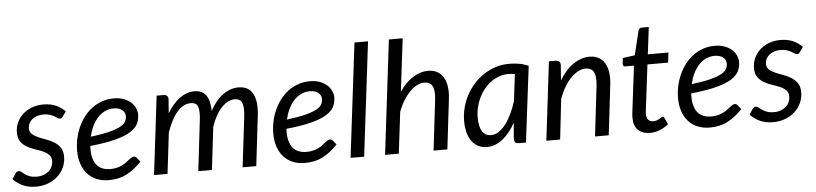

<svg xmlns="http://www.w3.org/2000/svg" viewBox="-44 -981 5245 1234"><g transform="rotate(-5 2578.0 -364.0)"><path d="M356 -425.5Q352 -419.5 348 -416.8Q344 -414 338 -414Q331 -414 322.8 -419.5Q314.5 -425 302.8 -431.8Q291 -438.5 274 -444.2Q257 -450 233 -450Q210.5 -450 192 -443.8Q173.5 -437.5 160.2 -426.5Q147 -415.5 139.8 -400.8Q132.5 -386 132.5 -369.5Q132.5 -346 148 -332Q163.5 -318 187 -307.8Q210.5 -297.5 237.5 -288Q264.5 -278.5 288 -264Q311.5 -249.5 327 -227Q342.5 -204.5 342.5 -168.5Q342.5 -133.5 328.8 -101.5Q315 -69.5 289.2 -45.2Q263.5 -21 227.2 -6.5Q191 8 146 8Q97.5 8 60.2 -9.2Q23 -26.5 -0.5 -53.5L21.5 -87.5Q26 -94 31.2 -97.5Q36.5 -101 45 -101Q53 -101 61 -94Q69 -87 81 -78.2Q93 -69.5 111.2 -62.5Q129.5 -55.5 157.5 -55.5Q182 -55.5 201.8 -63Q221.5 -70.5 235.2 -83Q249 -95.5 256.2 -112.2Q263.5 -129 263.5 -148Q263.5 -173.5 248 -188.5Q232.5 -203.5 209 -213.5Q185.5 -223.5 158.5 -232.2Q131.5 -241 108 -254.8Q84.5 -268.5 69 -290.5Q53.5 -312.5 53.5 -349Q53.5 -381 66.2 -410.8Q79 -440.5 103 -463.5Q127 -486.5 161.2 -500.2Q195.5 -514 238.5 -514Q284 -514 318.8 -498.8Q353.5 -483.5 378.5 -457.5Z M840 -398Q840 -365 826.5 -337.2Q813 -309.5 777 -287.2Q741 -265 678 -248.5Q615 -232 516 -222Q515.5 -216.5 515.5 -211.2Q515.5 -206 515.5 -200.5Q515.5 -133.5 544.8 -98.2Q574 -63 633 -63Q657 -63 675.8 -68Q694.5 -73 709.2 -80.2Q724 -87.5 735.2 -96.2Q746.5 -105 755.8 -112.2Q765 -119.5 773 -124.5Q781 -129.5 789 -129.5Q798.5 -129.5 806 -121L828 -93.5Q802.5 -67 778 -48.2Q753.5 -29.5 728.2 -17Q703 -4.5 675.2 1.2Q647.5 7 615.5 7Q572 7 537.5 -7.5Q503 -22 479 -48.8Q455 -75.5 442 -113.5Q429 -151.5 429 -198.5Q429 -237.5 437.2 -276.2Q445.5 -315 461.2 -350Q477 -385 499.8 -415Q522.5 -445 551.8 -466.8Q581 -488.5 616.2 -501Q651.5 -513.5 692 -513.5Q730.5 -513.5 758.5 -502.5Q786.5 -491.5 804.5 -474.5Q822.5 -457.5 831.2 -437Q840 -416.5 840 -398ZM687 -449.5Q655.5 -449.5 629 -436.5Q602.5 -423.5 582 -400.8Q561.5 -378 547 -347.2Q532.5 -316.5 524.5 -281Q601.5 -290.5 648 -302.8Q694.5 -315 719.5 -329.2Q744.5 -343.5 752.5 -360Q760.5 -376.5 760.5 -394.5Q760.5 -403.5 756.5 -413.2Q752.5 -423 743.8 -431Q735 -439 721 -444.2Q707 -449.5 687 -449.5Z M908 0 969 -507H1013Q1043.5 -507 1043.5 -477L1036.5 -387Q1074 -449.5 1118.8 -481.8Q1163.5 -514 1212.5 -514Q1264 -514 1288.5 -478.8Q1313 -443.5 1313 -378Q1350.5 -447.5 1397.8 -480.8Q1445 -514 1497.5 -514Q1562.5 -514 1589.5 -464Q1616.5 -414 1605.5 -322.5L1567.5 0H1479.5L1518 -322.5Q1525 -382 1514.2 -411Q1503.5 -440 1466 -440Q1444.5 -440 1423.2 -429.2Q1402 -418.5 1382 -397.8Q1362 -377 1344.8 -346.2Q1327.5 -315.5 1314 -275.5V-275L1281.5 0H1193.5L1231.5 -322.5Q1239 -382 1229.5 -411Q1220 -440 1182.5 -440Q1158.5 -440 1136.2 -428Q1114 -416 1094.2 -393.2Q1074.5 -370.5 1057.5 -337.8Q1040.5 -305 1026.5 -264L995 0Z M2105.5 -398Q2105.5 -365 2092 -337.2Q2078.5 -309.5 2042.5 -287.2Q2006.5 -265 1943.5 -248.5Q1880.5 -232 1781.5 -222Q1781 -216.5 1781 -211.2Q1781 -206 1781 -200.5Q1781 -133.5 1810.2 -98.2Q1839.5 -63 1898.5 -63Q1922.5 -63 1941.2 -68Q1960 -73 1974.8 -80.2Q1989.5 -87.5 2000.8 -96.2Q2012 -105 2021.2 -112.2Q2030.5 -119.5 2038.5 -124.5Q2046.5 -129.5 2054.5 -129.5Q2064 -129.5 2071.5 -121L2093.5 -93.5Q2068 -67 2043.5 -48.2Q2019 -29.5 1993.8 -17Q1968.5 -4.5 1940.8 1.2Q1913 7 1881 7Q1837.5 7 1803 -7.5Q1768.5 -22 1744.5 -48.8Q1720.5 -75.5 1707.5 -113.5Q1694.5 -151.5 1694.5 -198.5Q1694.5 -237.5 1702.8 -276.2Q1711 -315 1726.8 -350Q1742.5 -385 1765.2 -415Q1788 -445 1817.2 -466.8Q1846.5 -488.5 1881.8 -501Q1917 -513.5 1957.5 -513.5Q1996 -513.5 2024 -502.5Q2052 -491.5 2070 -474.5Q2088 -457.5 2096.8 -437Q2105.5 -416.5 2105.5 -398ZM1952.5 -449.5Q1921 -449.5 1894.5 -436.5Q1868 -423.5 1847.5 -400.8Q1827 -378 1812.5 -347.2Q1798 -316.5 1790 -281Q1867 -290.5 1913.5 -302.8Q1960 -315 1985 -329.2Q2010 -343.5 2018 -360Q2026 -376.5 2026 -394.5Q2026 -403.5 2022 -413.2Q2018 -423 2009.2 -431Q2000.5 -439 1986.5 -444.2Q1972.5 -449.5 1952.5 -449.5Z M2176 0 2265.5 -736.5H2353L2263.5 0Z M2398.5 0 2487.5 -736.5H2576.5L2535 -394.5Q2574 -453.5 2622.2 -483.8Q2670.5 -514 2721 -514Q2753.5 -514 2778 -501.2Q2802.5 -488.5 2817.8 -464Q2833 -439.5 2838.5 -403.8Q2844 -368 2838.5 -322.5L2800.5 0H2711.5L2749.5 -322.5Q2757 -382.5 2742.5 -411.5Q2728 -440.5 2688.5 -440.5Q2666 -440.5 2642 -428.2Q2618 -416 2595.8 -393.2Q2573.5 -370.5 2553.8 -338.5Q2534 -306.5 2519.5 -267L2487 0Z M3307.5 0H3261.5Q3244 0 3237.8 -9Q3231.5 -18 3231.5 -31L3240.5 -133.5Q3222.5 -101.5 3201.8 -75.5Q3181 -49.5 3157.8 -31.2Q3134.5 -13 3109 -3Q3083.5 7 3056 7Q3026 7 3001.5 -4.8Q2977 -16.5 2959.8 -39.2Q2942.5 -62 2933 -95.2Q2923.5 -128.5 2923.5 -171.5Q2923.5 -216.5 2934.8 -259.2Q2946 -302 2966.8 -340Q2987.5 -378 3016.5 -409.8Q3045.5 -441.5 3081.2 -464.8Q3117 -488 3158 -500.8Q3199 -513.5 3244 -513.5Q3276.5 -513.5 3307.2 -508.2Q3338 -503 3368 -490ZM3089.5 -67Q3114 -67 3137.5 -82.2Q3161 -97.5 3182 -124.5Q3203 -151.5 3221.2 -188.8Q3239.5 -226 3253.5 -270.5L3275 -444.5Q3264 -447 3253.2 -447.8Q3242.5 -448.5 3232 -448.5Q3202 -448.5 3174 -438.8Q3146 -429 3121.5 -411.5Q3097 -394 3077 -369.8Q3057 -345.5 3042.8 -316.5Q3028.5 -287.5 3020.5 -254.8Q3012.5 -222 3012.5 -187.5Q3012.5 -67 3089.5 -67Z M3439 0 3500 -507H3544Q3574 -507 3574 -477L3566.5 -378.5Q3607 -445.5 3658 -479.8Q3709 -514 3763 -514Q3795 -514 3819.2 -501.2Q3843.5 -488.5 3858.8 -464Q3874 -439.5 3879.5 -403.8Q3885 -368 3879.5 -322.5L3841.5 0H3753L3791 -322.5Q3798 -382.5 3783.5 -411.2Q3769 -440 3730 -440Q3706 -440 3681.2 -427Q3656.5 -414 3633.5 -390Q3610.5 -366 3590.8 -332.2Q3571 -298.5 3557 -257L3528 0Z M4003 -95.5Q4003 -98.5 4003 -103.2Q4003 -108 4003.8 -117Q4004.5 -126 4006.2 -140.5Q4008 -155 4011 -178.5L4042 -432H3985.5Q3978.5 -432 3974.2 -436.8Q3970 -441.5 3971 -451.5L3975 -487L4053 -497.5L4091 -654Q4093.5 -661.5 4098.8 -666.2Q4104 -671 4112 -671H4158.5L4137 -496.5H4270L4262.5 -432H4129L4098.5 -183Q4096 -162.5 4094.5 -150Q4093 -137.5 4092.2 -130Q4091.5 -122.5 4091.2 -119.5Q4091 -116.5 4091 -115Q4091 -89.5 4103 -77.2Q4115 -65 4135 -65Q4148.5 -65 4158.2 -68.8Q4168 -72.5 4175.5 -77Q4183 -81.5 4188 -85.2Q4193 -89 4196.5 -89Q4201 -89 4203.2 -87Q4205.5 -85 4207.5 -80.5L4226.5 -38Q4202 -16.5 4170.8 -4.2Q4139.5 8 4108 8Q4059.5 8 4031.8 -18.5Q4004 -45 4003 -95.5Z M4717 -398Q4717 -365 4703.5 -337.2Q4690 -309.5 4654 -287.2Q4618 -265 4555 -248.5Q4492 -232 4393 -222Q4392.5 -216.5 4392.5 -211.2Q4392.5 -206 4392.5 -200.5Q4392.5 -133.5 4421.8 -98.2Q4451 -63 4510 -63Q4534 -63 4552.8 -68Q4571.5 -73 4586.2 -80.2Q4601 -87.5 4612.2 -96.2Q4623.5 -105 4632.8 -112.2Q4642 -119.5 4650 -124.5Q4658 -129.5 4666 -129.5Q4675.5 -129.5 4683 -121L4705 -93.5Q4679.5 -67 4655 -48.2Q4630.5 -29.5 4605.2 -17Q4580 -4.5 4552.2 1.2Q4524.5 7 4492.5 7Q4449 7 4414.5 -7.5Q4380 -22 4356 -48.8Q4332 -75.5 4319 -113.5Q4306 -151.5 4306 -198.5Q4306 -237.5 4314.2 -276.2Q4322.5 -315 4338.2 -350Q4354 -385 4376.8 -415Q4399.5 -445 4428.8 -466.8Q4458 -488.5 4493.2 -501Q4528.5 -513.5 4569 -513.5Q4607.5 -513.5 4635.5 -502.5Q4663.5 -491.5 4681.5 -474.5Q4699.5 -457.5 4708.2 -437Q4717 -416.5 4717 -398ZM4564 -449.5Q4532.5 -449.5 4506 -436.5Q4479.5 -423.5 4459 -400.8Q4438.5 -378 4424 -347.2Q4409.5 -316.5 4401.5 -281Q4478.5 -290.5 4525 -302.8Q4571.5 -315 4596.5 -329.2Q4621.5 -343.5 4629.5 -360Q4637.5 -376.5 4637.5 -394.5Q4637.5 -403.5 4633.5 -413.2Q4629.5 -423 4620.8 -431Q4612 -439 4598 -444.2Q4584 -449.5 4564 -449.5Z M5111.5 -425.5Q5107.5 -419.5 5103.5 -416.8Q5099.5 -414 5093.5 -414Q5086.5 -414 5078.2 -419.5Q5070 -425 5058.2 -431.8Q5046.5 -438.5 5029.5 -444.2Q5012.5 -450 4988.5 -450Q4966 -450 4947.5 -443.8Q4929 -437.5 4915.8 -426.5Q4902.5 -415.5 4895.2 -400.8Q4888 -386 4888 -369.5Q4888 -346 4903.5 -332Q4919 -318 4942.5 -307.8Q4966 -297.5 4993 -288Q5020 -278.5 5043.5 -264Q5067 -249.5 5082.5 -227Q5098 -204.5 5098 -168.5Q5098 -133.5 5084.2 -101.5Q5070.5 -69.5 5044.8 -45.2Q5019 -21 4982.8 -6.5Q4946.5 8 4901.5 8Q4853 8 4815.8 -9.2Q4778.5 -26.5 4755 -53.5L4777 -87.5Q4781.5 -94 4786.8 -97.5Q4792 -101 4800.5 -101Q4808.5 -101 4816.5 -94Q4824.5 -87 4836.5 -78.2Q4848.5 -69.5 4866.8 -62.5Q4885 -55.5 4913 -55.5Q4937.5 -55.5 4957.2 -63Q4977 -70.5 4990.8 -83Q5004.5 -95.5 5011.8 -112.2Q5019 -129 5019 -148Q5019 -173.5 5003.5 -188.5Q4988 -203.5 4964.5 -213.5Q4941 -223.5 4914 -232.2Q4887 -241 4863.5 -254.8Q4840 -268.5 4824.5 -290.5Q4809 -312.5 4809 -349Q4809 -381 4821.8 -410.8Q4834.5 -440.5 4858.5 -463.5Q4882.5 -486.5 4916.8 -500.2Q4951 -514 4994 -514Q5039.5 -514 5074.2 -498.8Q5109 -483.5 5134 -457.5Z"/></g></svg>

Font: Lato
Style: Italic
Weight: 400
Italic angle: -7°
Designer: Lukasz Dziedzic
Foundry: tyPoland Lukasz Dziedzic
Version: Version 2.007; 2014-02-27